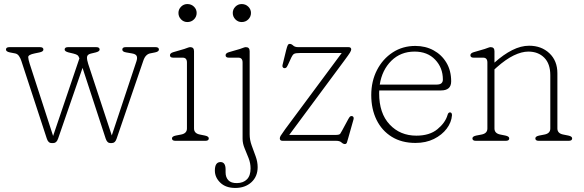

<svg xmlns="http://www.w3.org/2000/svg" viewBox="-20 -696 2885 949"><path d="M244 11H234.5Q218 11 211 -12L85.5 -395Q81 -409 73.5 -419.5Q66 -430 54.5 -432L28.5 -437Q9.5 -441 9.5 -451Q9.5 -463 26.5 -463H177.5Q194.5 -463 194.5 -451Q194.5 -441 175.5 -437L151.5 -432Q119 -425.5 119.5 -413.5Q120 -401.5 127 -380L242.5 -24L372.5 -407.5Q368.5 -419 363 -423.2Q357.5 -427.5 343.5 -431L318.5 -437Q299.5 -442 299.5 -451Q299.5 -463 316.5 -463H455.5Q472.5 -463 472.5 -451Q472.5 -442 453.5 -437L428.5 -431Q410.5 -426.5 410 -413Q409.5 -399.5 416 -380L532.5 -26.5L654.5 -393.5Q660 -410.5 655.2 -419.8Q650.5 -429 632 -432L603.5 -437Q584.5 -440 584.5 -451Q584.5 -463 601.5 -463H748.5Q765.5 -463 765.5 -451Q765.5 -441 746.5 -437L721.5 -432Q711.5 -430 702.8 -421.5Q694 -413 688 -395L556 -9.5Q549 11 533.5 11H524Q510 11 502.5 -10.5L388 -360.5L267 -10.5Q259.5 11 244 11Z M906 -587Q888 -587 875 -600.2Q862 -613.5 862 -632Q862 -650 875 -663Q888 -676 906 -676Q925.5 -676 938.8 -663Q952 -650 952 -632Q952 -613.5 938.8 -600.2Q925.5 -587 906 -587ZM939 -443V-61Q939 -36.5 968 -31L993 -26Q1012 -22 1012 -12Q1012 0 995 0H847Q830 0 830 -12Q830 -22 849 -26L875 -31Q904 -36.5 904 -61V-387Q904 -411 883 -411H836Q820 -411 820 -423Q820 -433 836 -438L891 -454Q898.5 -456.5 907 -459.8Q915.5 -463 920 -463Q939 -463 939 -443Z M1174.5 -587Q1156.5 -587 1143.5 -600.2Q1130.5 -613.5 1130.5 -632Q1130.5 -650 1143.5 -663Q1156.5 -676 1174.5 -676Q1194 -676 1207.2 -663Q1220.5 -650 1220.5 -632Q1220.5 -613.5 1207.2 -600.2Q1194 -587 1174.5 -587ZM1214 -32Q1214 -4.5 1224 23Q1234 50.5 1243.8 77.2Q1253.5 104 1253.5 130Q1253.5 176.5 1222.5 204.8Q1191.5 233 1143 233Q1096 233 1069 207Q1042 181 1042 147Q1042 105 1070 105Q1095 105 1095 142V156Q1095 180.5 1108.8 195Q1122.5 209.5 1151.5 209Q1183 208.5 1200.8 190.2Q1218.5 172 1218.5 136.5Q1218.5 110.5 1208.8 85.8Q1199 61 1189 37Q1179 13 1179 -10V-387Q1179 -411 1158 -411H1111Q1095 -411 1095 -423Q1095 -433 1111 -438L1166 -454Q1173.5 -456.5 1182 -459.8Q1190.5 -463 1195 -463Q1214 -463 1214 -443Z M1681.5 -396 1409.5 -29H1637Q1657.5 -29 1661.5 -34.8Q1665.5 -40.5 1670.5 -50L1701 -106.5Q1706.5 -116.5 1709.8 -119.5Q1713 -122.5 1718 -122.5Q1723.5 -122.5 1726.5 -118Q1729.5 -113.5 1727.5 -106.5L1701.5 -14.5Q1697.5 0.5 1694.8 8.2Q1692 16 1684.5 16Q1676.5 16 1667.8 8Q1659 0 1642 0H1377Q1363 0 1363 -12Q1363 -17.5 1367.2 -25Q1371.5 -32.5 1390 -58L1669 -434H1464Q1441.5 -434 1434 -430Q1426.5 -426 1420.5 -413L1403 -375Q1398 -364.5 1394.8 -361.8Q1391.5 -359 1386 -359Q1381 -359 1377.8 -363.5Q1374.5 -368 1376.5 -375L1394.5 -448.5Q1399.5 -468 1402.8 -473.5Q1406 -479 1412.5 -479Q1420.5 -479 1429 -471Q1437.5 -463 1454 -463H1702.5Q1716 -463 1716 -451.5Q1716 -446.5 1709.8 -436Q1703.5 -425.5 1681.5 -396Z M2210 -294Q2210 -249 2160 -249H1854.5Q1854 -242 1854 -235Q1854 -136 1905.8 -80.8Q1957.5 -25.5 2038 -25.5Q2103.5 -25.5 2142.2 -57.5Q2181 -89.5 2192 -127.5Q2195.5 -140.5 2204 -140.5Q2210 -140.5 2212 -136.2Q2214 -132 2214 -126.5Q2211.5 -91.5 2188 -60.2Q2164.5 -29 2124.8 -9.2Q2085 10.5 2033.5 10.5Q1965.5 10.5 1916.5 -19.8Q1867.5 -50 1841.2 -103.5Q1815 -157 1815 -226Q1815 -294.5 1843.2 -349.5Q1871.5 -404.5 1920.8 -436.8Q1970 -469 2033 -469Q2083 -469 2123 -447.2Q2163 -425.5 2186.5 -386.2Q2210 -347 2210 -294ZM2029 -441Q1960.5 -441 1914.5 -395.8Q1868.5 -350.5 1857 -278H2139Q2169 -278 2169 -303Q2169 -361 2131 -401Q2093 -441 2029 -441Z M2424 -443V-386.5Q2468.5 -426.5 2511.5 -448.2Q2554.5 -470 2595.5 -470Q2656 -470 2695.5 -432.8Q2735 -395.5 2735 -334V-61Q2735 -36.5 2764 -31L2789 -26Q2808 -22 2808 -12Q2808 0 2791 0H2643Q2626 0 2626 -12Q2626 -22 2645 -26L2671 -31Q2700 -36.5 2700 -61V-324Q2700 -381 2670 -411Q2640 -441 2591.5 -441Q2558.5 -441 2519.2 -422Q2480 -403 2435 -363L2424 -353V-61Q2424 -36.5 2453 -31L2478 -26Q2497 -22 2497 -12Q2497 0 2480 0H2332Q2315 0 2315 -12Q2315 -22 2334 -26L2360 -31Q2389 -36.5 2389 -61V-387Q2389 -411 2368 -411H2321Q2305 -411 2305 -423Q2305 -433 2321 -438L2376 -454Q2383.5 -456.5 2392 -459.8Q2400.5 -463 2405 -463Q2424 -463 2424 -443Z"/></svg>

Font: Fraunces 9pt SuperSoft Thin
Style: Regular
Weight: 100
Version: Version 1.000;[b76b70a41]